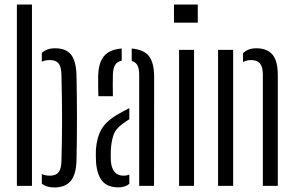

<svg xmlns="http://www.w3.org/2000/svg" viewBox="-20 -820 1298 847"><path d="M54.5 0V-800H121V0ZM164.5 -9.5V-52Q180 -45 200 -45Q226.5 -45 238.2 -59.8Q250 -74.5 251 -107.5Q256.5 -286 251 -492.5Q250 -526 238.2 -540.5Q226.5 -555 200 -555Q180 -555 164.5 -548V-587Q175.5 -596.5 189.2 -601.8Q203 -607 223.5 -607Q270.5 -607 293 -579.5Q315.5 -552 317.5 -488Q319.5 -393 319.5 -295.5Q319.5 -198 317.5 -112Q315.5 -48.5 291.2 -20.8Q267 7 219.5 7Q185.5 7 164.5 -9.5Z M414 -395.5Q413.5 -414.5 413 -440.5Q412.5 -466.5 413 -486Q415 -544 439 -572.8Q463 -601.5 517 -606V-552.5Q498.5 -549 489 -535.2Q479.5 -521.5 478 -492.5Q477.5 -474.5 477.5 -446.2Q477.5 -418 478 -395.5ZM594 0V-490.5Q594 -516.5 586.5 -531.2Q579 -546 561 -551V-606Q616.5 -601 638.5 -570.5Q660.5 -540 660 -477.5L659.5 0ZM403.5 -106.5Q403 -119.5 402.8 -132.2Q402.5 -145 403 -157.5Q406 -210.5 427 -248.5Q448 -286.5 504 -318Q515 -324.5 526.8 -330.8Q538.5 -337 550.5 -343V-294Q543 -289.5 535 -284Q527 -278.5 518 -271.5Q488.5 -250 479.5 -220.8Q470.5 -191.5 469 -157.5Q468.5 -149 468.5 -136.2Q468.5 -123.5 469 -110.5Q474 -45 525 -45Q539.5 -45 550.5 -50V-9Q532 6.5 502.5 6.5Q454 6.5 430.8 -21.8Q407.5 -50 403.5 -106.5Z M747.5 -720V-800H852.5V-720ZM770 0V-600H836V0Z M1139.5 0V-492.5Q1139 -526 1126.5 -540.5Q1114 -555 1087.5 -555Q1069 -555 1052 -546.5V-585.5Q1063.5 -596 1077.2 -601.5Q1091 -607 1111 -607Q1158 -607 1181.8 -579.5Q1205.5 -552 1205.5 -488V0ZM942 0V-600H1008.5V0Z"/></svg>

Font: Big Shoulders Stencil Display
Style: Regular
Weight: 400
Designer: Patric King
Foundry: XO Type Co
Version: Version 1.000